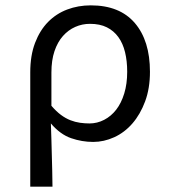

<svg xmlns="http://www.w3.org/2000/svg" viewBox="-20 -518 640 717"><path d="M93 179V-248Q93 -311 111 -358Q129 -405 159.5 -436Q190 -467 231 -482.5Q272 -498 319 -498Q427 -498 483.5 -432Q540 -366 540 -250Q540 -188 522 -139.5Q504 -91 474.5 -57Q445 -23 406.5 -5.5Q368 12 328 12Q286 12 245.5 -2Q205 -16 170 -57Q171 -24 172 4.5Q173 33 173.5 61Q174 89 175 118Q176 147 176 179ZM314 -57Q343 -57 369 -70.5Q395 -84 414 -108.5Q433 -133 444 -169Q455 -205 455 -250Q455 -290 447 -323Q439 -356 422 -379.5Q405 -403 379 -416Q353 -429 316 -429Q287 -429 261 -417.5Q235 -406 215 -383.5Q195 -361 183.5 -327Q172 -293 172 -247V-123Q190 -102 207.5 -89Q225 -76 243 -69Q261 -62 279 -59.5Q297 -57 314 -57Z"/></svg>

Font: Source Code Pro
Style: Regular
Weight: 400
Monospace: yes
Designer: Paul D. Hunt, Teo Tuominen
Foundry: Adobe Systems Incorporated
Version: Version 2.030;PS 1.000;hotconv 16.6.51;makeotf.lib2.5.65220